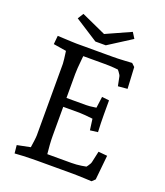

<svg xmlns="http://www.w3.org/2000/svg" viewBox="-158 -984 943 1096"><g transform="rotate(20 314.0 -436.5)"><path d="M61 5 56 -44 170 -67 130 -23Q132 -34 135.5 -56.5Q139 -79 142 -102Q145 -125 145 -135V-570Q145 -579 142.5 -598.5Q140 -618 137 -640.5Q134 -663 131 -682L170 -640L58 -658L63 -710Q82 -709 105 -708Q128 -707 148.5 -706Q169 -705 178 -705H401Q410 -705 430 -705.5Q450 -706 473 -707.5Q496 -709 515 -710L534 -692L541 -562L484 -557L473 -612Q472 -620 459 -637Q446 -654 435 -664L468 -645Q453 -647 425.5 -649Q398 -651 371 -651H205L242 -677Q240 -654 237 -627Q234 -600 232.5 -576.5Q231 -553 231 -540V-165Q231 -140 233 -110Q235 -80 238 -54Q241 -28 244 -13L203 -55H384Q414 -55 443.5 -59.5Q473 -64 486 -67L456 -43Q467 -57 479 -73.5Q491 -90 493 -100L508 -168L562 -163L547 -14L528 4Q509 3 485.5 2Q462 1 442.5 0.5Q423 0 414 0H195Q183 0 160 0.5Q137 1 110.5 2Q84 3 61 5ZM420 -266 406 -370 442 -329Q431 -331 409.5 -333.5Q388 -336 365.5 -338Q343 -340 330 -340H203V-394H350Q371 -394 399 -398.5Q427 -403 437 -404L406 -364L420 -469L464 -464V-380Q464 -326 467 -272ZM158 -878 348 -792 315 -753H276L136 -843ZM458 -878 480 -843 339 -753H300L267 -792Z"/></g></svg>

Font: Andada Pro
Style: Regular
Weight: 400
Designer: Carolina Giovagnoli
Foundry: Huerta Tipografica
Version: Version 3.003